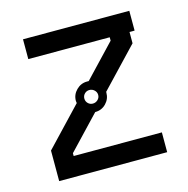

<svg xmlns="http://www.w3.org/2000/svg" viewBox="-81 -578 643 656"><g transform="rotate(-15 240.5 -250.0)"><path d="M56 -500V-430H344V-418L236 -304Q233 -304 230 -304Q208 -304 192 -288Q176 -272 176 -250Q176 -246 177 -242L50 -108V0H432V-70H120V-80L230 -196Q253 -196 268.5 -212Q284 -228 284 -250Q284 -251 284 -253L414 -390V-430H432V-500ZM247.5 -233Q240 -226 230 -226Q220 -226 213 -233Q206 -240 206 -250Q206 -260 213 -267Q220 -274 230 -274Q240 -274 247.5 -267Q255 -260 255 -250Q255 -240 247.5 -233Z"/></g></svg>

Font: Sakbunderan
Style: Regular
Weight: 400
Version: Version 1.00